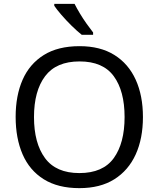

<svg xmlns="http://www.w3.org/2000/svg" viewBox="-20 -964 821 994"><path d="M720 -358Q720 -247 682.5 -164.5Q645 -82 572 -36Q499 10 391 10Q280 10 206.5 -36Q133 -82 97 -165Q61 -248 61 -359Q61 -469 97 -551Q133 -633 206.5 -679Q280 -725 392 -725Q499 -725 572 -679.5Q645 -634 682.5 -551.5Q720 -469 720 -358ZM156 -358Q156 -223 213 -145.5Q270 -68 391 -68Q513 -68 569 -145.5Q625 -223 625 -358Q625 -493 569 -569.5Q513 -646 392 -646Q271 -646 213.5 -569.5Q156 -493 156 -358ZM366 -944Q377 -922 393.5 -894.5Q410 -867 428.5 -841Q447 -815 462 -796V-784H403Q380 -802 351 -830.5Q322 -859 297.5 -887.5Q273 -916 261 -934V-944Z"/></svg>

Font: Noto Sans Takri
Style: Regular
Weight: 400
Designer: Monotype Design Team
Foundry: Monotype Imaging Inc.
Version: Version 2.003; ttfautohint (v1.8.4.7-5d5b)